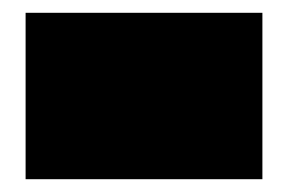

<svg xmlns="http://www.w3.org/2000/svg" viewBox="-20 -483 450 300"><path d="M20 -463H390V-203H20Z"/></svg>

Font: Climate Crisis
Style: Regular
Weight: 400
Version: Version 1.003